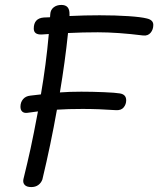

<svg xmlns="http://www.w3.org/2000/svg" viewBox="-20 -765 642 779"><path d="M602 -664Q602 -645 591 -632Q580 -619 561 -621Q457 -634 377 -634Q316 -634 256 -631Q244 -515 223 -390Q262 -393 310 -393Q354 -393 401.5 -391Q449 -389 466 -386Q492 -382 492 -358Q492 -342 482 -329.5Q472 -317 451 -318Q381 -323 315 -323Q255 -323 211 -320Q186 -179 152 -37Q147 -23 135.5 -14.5Q124 -6 107 -6Q88 -6 80 -15Q72 -24 75 -38Q92 -107 104 -162Q116 -217 134 -313L89 -307Q77 -306 70 -312.5Q63 -319 63 -332Q63 -350 73.5 -362.5Q84 -375 103 -377Q133 -381 146 -382Q167 -503 178 -627L149 -625Q117 -624 117 -649Q117 -691 158 -694L183 -695L184 -708Q185 -725 197.5 -735Q210 -745 229 -745Q263 -745 262 -707V-700Q323 -703 384 -703Q449 -703 501 -699.5Q553 -696 576 -690Q602 -684 602 -664Z"/></svg>

Font: Mali
Style: Italic
Weight: 400
Italic angle: -10°
Version: Version 1.000; ttfautohint (v1.6)